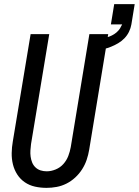

<svg xmlns="http://www.w3.org/2000/svg" viewBox="-20 -900 671 928"><path d="M205 8Q176 8 149 2Q122 -4 100 -19Q78 -34 63.5 -56.5Q49 -79 42.5 -105.5Q36 -132 36.5 -160Q37 -188 42 -217L128 -735H218L130 -204Q128 -188 127 -173Q126 -158 128 -143Q130 -128 135.5 -114.5Q141 -101 151.5 -91Q162 -81 176 -76.5Q190 -72 206 -72Q227 -72 249 -81Q271 -90 286.5 -107.5Q302 -125 310 -146Q318 -167 322 -189L412 -735H503L411 -176Q407 -152 399 -128Q391 -104 377 -82Q363 -60 343.5 -42Q324 -24 301 -12.5Q278 -1 253.5 3.5Q229 8 205 8ZM444 -655 436 -707Q448 -708 460.5 -710.5Q473 -713 485 -716Q497 -719 509 -723.5Q521 -728 532 -735Q543 -742 552 -752Q561 -762 566 -774Q567 -776 568 -777.5Q569 -779 570 -781V-782H516L532 -880H631L615 -782Q612 -764 603.5 -746.5Q595 -729 581.5 -715Q568 -701 551 -691Q534 -681 516.5 -674Q499 -667 480.5 -662.5Q462 -658 444 -655Z"/></svg>

Font: Iosevka SS04 Medium Oblique
Style: Regular
Weight: 500
Italic angle: -9°
Monospace: yes
Designer: Belleve Invis
Foundry: Belleve Invis
Version: Version 19.0.0; ttfautohint (v1.8.4)